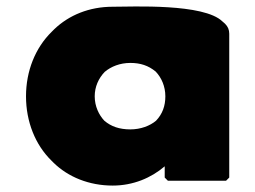

<svg xmlns="http://www.w3.org/2000/svg" viewBox="-20 -556 795 598"><path d="M306 -332C326 -349 354 -360 386 -360C417 -360 442 -352 465 -333C483 -314 495 -287 495 -256C495 -226 486 -201 466 -180C447 -164 418 -153 386 -153C352 -153 326 -162 305 -180C288 -198 275 -225 275 -256C275 -286 287 -312 306 -332ZM681 -482 673 -489C615 -546 392 -535 331 -535C258 -535 195 -509 149 -465L141 -457C90 -407 61 -335 61 -256C61 -177 90 -105 140 -56L147 -49C192 -5 257 22 331 22C395 22 451 -2 493 -38V-3L503 7H684L694 -3V-451C694 -463 690 -473 681 -482Z"/></svg>

Font: Hussar Woodtype
Style: Ultra
Weight: 900
Foundry: Cannot Into Space Fonts
Version: Version 1.07